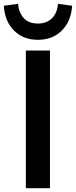

<svg xmlns="http://www.w3.org/2000/svg" viewBox="-53 -983 397 1003"><path d="M82 0V-719H208V0ZM145 -775Q69 -775 20.5 -823Q-28 -871 -33 -953L41 -963Q46 -915 72 -887.5Q98 -860 145 -860Q191 -860 218.5 -887.5Q246 -915 250 -963L324 -953Q318 -871 269.5 -823Q221 -775 145 -775Z"/></svg>

Font: Nunitoga
Style: Bold
Weight: 700
Designer: Vernon Adams
Foundry: Vernon Adams
Version: Version 1.0